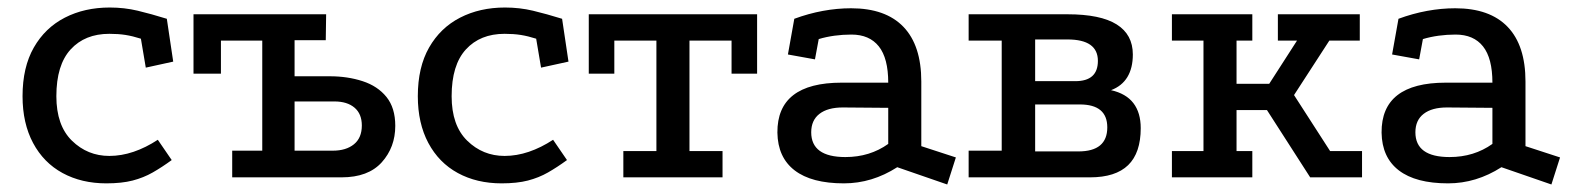

<svg xmlns="http://www.w3.org/2000/svg" viewBox="-20 -472 4193 511"><path d="M355 -369Q333 -376 314 -379Q295 -382 271 -382Q206 -382 168 -340.5Q130 -299 130 -216Q130 -138 171.5 -97.5Q213 -57 271 -57Q303 -57 335.5 -68Q368 -79 400 -100L437 -46Q411 -27 386.5 -13Q362 1 333 8.5Q304 16 263 16Q197 16 146.5 -11.5Q96 -39 68 -91.5Q40 -144 40 -216Q40 -293 70 -345.5Q100 -398 152.5 -425Q205 -452 272 -452Q311 -452 346.5 -443.5Q382 -435 424 -422L441 -308L368 -292Z M858 -269Q905 -269 945 -256Q985 -243 1008.5 -214Q1032 -185 1032 -137Q1032 -80 996 -40Q960 0 889 0H598V-71H678V-364H568V-276H495V-434H848L847 -365H764V-269ZM866 -71Q901 -71 922 -88Q943 -105 943 -138Q943 -169 923.5 -185.5Q904 -202 870 -202H764V-71Z M1407 -369Q1385 -376 1366 -379Q1347 -382 1323 -382Q1258 -382 1220 -340.5Q1182 -299 1182 -216Q1182 -138 1223.5 -97.5Q1265 -57 1323 -57Q1355 -57 1387.5 -68Q1420 -79 1452 -100L1489 -46Q1463 -27 1438.5 -13Q1414 1 1385 8.5Q1356 16 1315 16Q1249 16 1198.5 -11.5Q1148 -39 1120 -91.5Q1092 -144 1092 -216Q1092 -293 1122 -345.5Q1152 -398 1204.5 -425Q1257 -452 1324 -452Q1363 -452 1398.5 -443.5Q1434 -435 1476 -422L1493 -308L1420 -292Z M1547 -434H1995V-276H1927V-364H1815V-70H1903V0H1639V-70H1727V-364H1615V-276H1547Z M2368 -27Q2301 16 2226 16Q2140 16 2095 -18.5Q2050 -53 2049 -119Q2048 -252 2220 -252H2344Q2344 -317 2319 -348.5Q2294 -380 2246 -380Q2223 -380 2201 -377Q2179 -374 2159 -368L2149 -314L2077 -327L2094 -422Q2132 -436 2170 -443Q2208 -450 2245 -450Q2337 -450 2384.5 -400.5Q2432 -351 2432 -255V-83L2524 -53L2501 19ZM2223 -186Q2183 -186 2161 -169Q2139 -152 2139 -120Q2139 -54 2230 -54Q2295 -54 2344 -89V-185Z M2821 -434Q2909 -434 2952 -407Q2995 -380 2995 -327Q2995 -291 2980.5 -267Q2966 -243 2937 -232Q2977 -223 2996.5 -197.5Q3016 -172 3016 -131Q3016 -65 2982.5 -32.5Q2949 0 2881 0H2558V-71H2646V-364H2558V-434ZM2850 -69Q2927 -69 2927 -133Q2927 -194 2854 -194H2735V-69ZM2842 -256Q2902 -256 2902 -310Q2902 -367 2821 -367H2735V-256Z M3099 -434H3313V-364H3271V-249H3358L3432 -364H3381V-434H3599V-364H3518L3424 -219L3520 -70H3605V0H3467L3352 -179H3271V-70H3313V0H3099V-70H3183V-364H3099Z M3976 -27Q3909 16 3834 16Q3748 16 3703 -18.5Q3658 -53 3657 -119Q3656 -252 3828 -252H3952Q3952 -317 3927 -348.5Q3902 -380 3854 -380Q3831 -380 3809 -377Q3787 -374 3767 -368L3757 -314L3685 -327L3702 -422Q3740 -436 3778 -443Q3816 -450 3853 -450Q3945 -450 3992.5 -400.5Q4040 -351 4040 -255V-83L4132 -53L4109 19ZM3831 -186Q3791 -186 3769 -169Q3747 -152 3747 -120Q3747 -54 3838 -54Q3903 -54 3952 -89V-185Z"/></svg>

Font: Podkova Medium
Style: Regular
Weight: 500
Designer: Ilya Yudin
Foundry: Cyreal (www.cyreal.org)
Version: Version 2.103